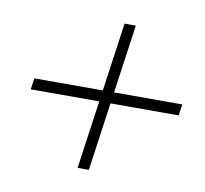

<svg xmlns="http://www.w3.org/2000/svg" viewBox="-59 -614 628 588"><g transform="rotate(10 255.0 -320.0)"><path d="M40 -337H500L495 -302H35ZM318 -550 253 -90H218L283 -550Z"/></g></svg>

Font: Brygada 1918
Style: Italic
Weight: 400
Italic angle: -8°
Designer: Mateusz Machalski | Borys Kosmynka | Przemek Hoffer
Foundry: NIEPODLEGLA 2018
Version: Version 3.006